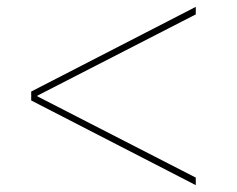

<svg xmlns="http://www.w3.org/2000/svg" viewBox="-20 -570 692 560"><path d="M89 -291V-289L551 -52V-30L71 -277V-303L551 -550V-528Z"/></svg>

Font: Mplus 1p Thin
Style: Regular
Weight: 250
Version: Version 1.061